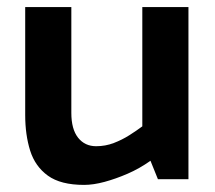

<svg xmlns="http://www.w3.org/2000/svg" viewBox="-20 -505 607 541"><path d="M381 -485V-149Q365 -137 344.5 -124Q324 -111 300.5 -102Q277 -93 251 -93Q219 -93 200 -117Q181 -141 181 -187V-485H51V-181Q51 -125 65 -80.5Q79 -36 115 -10Q151 16 217 16Q243 16 274.5 7.5Q306 -1 339.5 -15.5Q373 -30 404 -52L425 0H511V-485Z"/></svg>

Font: Catamaran Thin
Style: Bold
Weight: 700
Version: Version 2.000